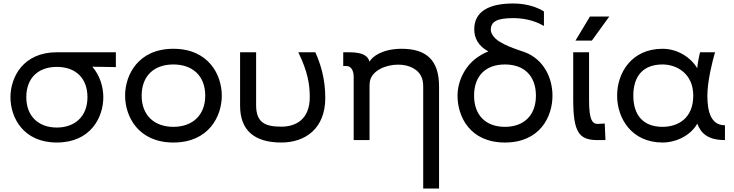

<svg xmlns="http://www.w3.org/2000/svg" viewBox="-20 -804 4215 1102"><path d="M306 14C500 14 573 -130 573 -246C573 -305 554 -370 510 -421L645 -419V-504H306C113 -504 40 -361 40 -246C40 -130 113 14 306 14ZM131 -246C131 -356 199 -420 306 -420C414 -420 482 -356 482 -246C482 -137 411 -72 306 -72C201 -72 131 -137 131 -246Z M975 14C1177 14 1253 -135 1253 -255C1253 -375 1177 -524 975 -524C774 -524 698 -375 698 -255C698 -135 774 14 975 14ZM793 -255C793 -368 864 -434 975 -434C1086 -434 1158 -368 1158 -255C1158 -142 1084 -76 975 -76C866 -76 793 -142 793 -255Z M1595 14C1730 14 1847 -64 1847 -242C1847 -354 1819 -439 1790 -504H1692C1748 -390 1757 -317 1758 -252C1760 -117 1676 -77 1595 -77C1499 -77 1450 -102 1450 -201V-504H1358V-197C1358 -56 1440 14 1595 14Z M2409 278H2500V-308C2500 -456 2430 -525 2282 -524C2177 -523 2117 -481 2101 -450C2092 -480 2069 -504 1984 -504H1950V-425H1967C2004 -425 2010 -384 2010 -363V0H2101V-302C2101 -313 2101 -326 2103 -337C2114 -397 2191 -433 2265 -433C2329 -433 2384 -406 2402 -355C2408 -338 2409 -321 2409 -304Z M2878 14C3080 14 3151 -135 3151 -255C3151 -349 3107 -461 2991 -505L2970 -512C2914 -531 2884 -543 2847 -565C2818 -583 2797 -610 2797 -633C2797 -681 2835 -700 2925 -700C2968 -700 3038 -693 3102 -655V-738C3033 -783 2944 -784 2926 -784C2783 -784 2702 -736 2702 -636C2702 -588 2723 -541 2783 -509C2768 -503 2753 -496 2739 -487C2650 -436 2606 -338 2606 -255C2606 -135 2677 14 2878 14ZM2701 -255C2701 -368 2767 -434 2878 -434C2989 -434 3056 -368 3056 -255C3056 -142 2987 -76 2878 -76C2769 -76 2701 -142 2701 -255Z M3410 0H3455L3451 -95L3414 -93C3381 -91 3361 -113 3361 -228V-504H3270V-235C3270 -44 3303 0 3410 0ZM3283 -571H3377L3477 -709H3366Z M3783 14C3859 14 3943 -25 3982 -94C4004 -37 4045 0 4141 0V-85C4059 -85 4040 -166 4040 -255C4040 -338 4069 -453 4084 -504H3998C3990 -472 3982 -425 3982 -412C3945 -475 3868 -524 3783 -524C3605 -524 3522 -386 3522 -255C3522 -125 3605 14 3783 14ZM3615 -255C3615 -365 3669 -434 3783 -434C3859 -434 3959 -386 3959 -255C3959 -123 3869 -76 3783 -76C3669 -76 3615 -146 3615 -255Z"/></svg>

Font: Hibana 45 SubMedium
Style: Regular
Weight: 500
Width: 6
Designer: pygmalion
Foundry: ybstudio
Version: Version 2021.007;FEAKit 1.0